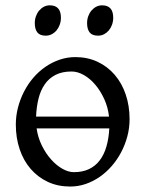

<svg xmlns="http://www.w3.org/2000/svg" viewBox="-20 -682 543 717"><path d="M116.7 -202.6Q121.6 -168.5 136.2 -138.7Q150.9 -108.9 170.7 -86.7Q190.4 -64.5 212.9 -51.8Q235.4 -39.1 255.9 -39.1Q288.1 -39.1 312.3 -50.5Q336.4 -62 352.5 -83.3Q368.7 -104.5 377.4 -134.8Q386.2 -165 388.2 -202.6ZM387.2 -246.6Q383.3 -281.2 369.4 -311.8Q355.5 -342.3 336.2 -365.2Q316.9 -388.2 293.5 -401.6Q270 -415 247.1 -415Q211.9 -415 187.3 -402.3Q162.6 -389.6 147 -366.9Q131.3 -344.2 123.8 -313.5Q116.2 -282.7 114.7 -246.6ZM463.9 -236.8Q463.9 -204.1 455.6 -172.9Q447.3 -141.6 432.6 -113.8Q418 -85.9 397.5 -62.3Q377 -38.6 352.3 -21.5Q327.6 -4.4 299.8 5.1Q272 14.6 242.2 14.6Q195.8 14.6 158.4 -2.9Q121.1 -20.5 94.5 -51.3Q67.9 -82 53.5 -124.5Q39.1 -167 39.1 -216.8Q39.1 -249 47.1 -280.3Q55.2 -311.5 69.6 -339.6Q84 -367.7 104.2 -391.4Q124.5 -415 149.2 -432.1Q173.8 -449.2 202.4 -459Q231 -468.8 261.2 -468.8Q307.1 -468.8 344.5 -451.2Q381.8 -433.6 408.4 -402.6Q435.1 -371.6 449.5 -329.1Q463.9 -286.6 463.9 -236.8ZM402.8 -615.7Q402.8 -602.1 398.4 -589.8Q394 -577.6 386.5 -568.6Q378.9 -559.6 368.7 -554.2Q358.4 -548.8 346.2 -548.8Q324.2 -548.8 314.7 -561Q305.2 -573.2 305.2 -595.7Q305.2 -609.4 309.6 -621.6Q314 -633.8 321.8 -642.8Q329.6 -651.9 339.6 -657Q349.6 -662.1 361.3 -662.1Q402.8 -662.1 402.8 -615.7ZM207.5 -615.7Q207.5 -602.1 203.1 -589.8Q198.7 -577.6 191.2 -568.6Q183.6 -559.6 173.3 -554.2Q163.1 -548.8 150.9 -548.8Q128.9 -548.8 119.4 -561Q109.9 -573.2 109.9 -595.7Q109.9 -609.4 114.3 -621.6Q118.7 -633.8 126.5 -642.8Q134.3 -651.9 144.3 -657Q154.3 -662.1 166 -662.1Q207.5 -662.1 207.5 -615.7Z"/></svg>

Font: Gentium Unicode
Style: Regular
Weight: 400
Version: Version 1.009